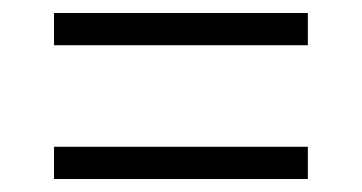

<svg xmlns="http://www.w3.org/2000/svg" viewBox="-20 -459 556 295"><path d="M63 -184V-233.5H453V-184ZM63 -389.5V-439H453V-389.5Z"/></svg>

Font: Anek Gujarati Light
Style: Regular
Weight: 300
Designer: Mrunmayee Ghaisas (Gujarati), Yesha Goshar (Latin)
Foundry: Ek Type
Version: Version 1.003